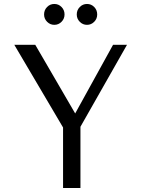

<svg xmlns="http://www.w3.org/2000/svg" viewBox="-20 -940 707 960"><path d="M295.3 0V-302.6L51.5 -716H156.3L376.5 -337.3L315.7 -299.9L545.3 -716H615L382.2 -306.2V0ZM415 -815.8Q394 -815.8 378.9 -831Q363.8 -846.2 363.8 -867.7Q363.8 -889.7 378.9 -905Q394 -920.2 415.1 -920.2Q436.1 -920.2 451.1 -905Q466 -889.7 466 -867.7Q466 -846.2 451 -831Q435.9 -815.8 415 -815.8ZM251.6 -815.8Q230.7 -815.8 215.6 -831Q200.4 -846.2 200.4 -867.7Q200.4 -889.7 215.4 -905Q230.3 -920.2 251.6 -920.2Q272.8 -920.2 287.7 -905Q302.7 -889.7 302.7 -867.7Q302.7 -846.2 287.6 -831Q272.6 -815.8 251.6 -815.8Z"/></svg>

Font: Russolo 10pt ExtraLight
Style: Regular
Weight: 200
Designer: Micah Stupak-Hahn
Version: Version 1.000